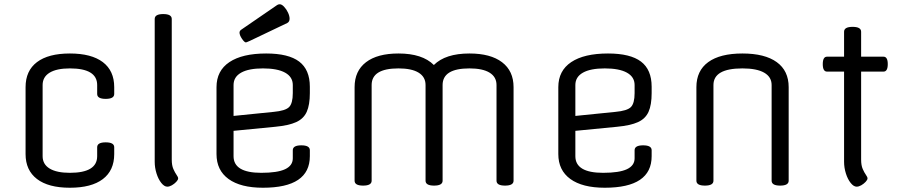

<svg xmlns="http://www.w3.org/2000/svg" viewBox="-20 -866 4216 901"><path d="M180 -467V-133Q180 -95 213 -75Q246 -55 308 -55Q436 -55 436 -133V-175Q436 -198 476 -198Q516 -198 516 -175V-143Q516 -66 462.5 -25.5Q409 15 308 15Q207 15 153.5 -26Q100 -67 100 -143V-457Q100 -534 153.5 -574.5Q207 -615 308 -615Q409 -615 462.5 -574.5Q516 -534 516 -457V-425Q516 -402 476 -402Q436 -402 436 -425V-467Q436 -545 308 -545Q246 -545 213 -525Q180 -505 180 -467Z M786 -777V-117Q786 -90 793.5 -73Q801 -56 808.5 -45.5Q816 -35 816 -29Q816 -22 807 -12.5Q798 -3 786.5 3.5Q775 10 765 10Q751 10 737 -7.5Q723 -25 714.5 -52Q706 -79 706 -107V-777Q706 -800 746 -800Q786 -800 786 -777Z M1434 -459V-429Q1434 -374 1419.5 -341.5Q1405 -309 1370 -293Q1335 -277 1271 -271L1076 -252V-133Q1076 -55 1206 -55Q1282 -55 1318 -72Q1354 -89 1354 -123V-161Q1354 -184 1394 -184Q1434 -184 1434 -161V-133Q1434 15 1214 15Q1109 15 1052.5 -26Q996 -67 996 -143V-457Q996 -534 1056.5 -574.5Q1117 -615 1229 -615Q1334 -615 1384 -577Q1434 -539 1434 -459ZM1076 -467V-322L1264 -341Q1319 -346 1336.5 -363.5Q1354 -381 1354 -429V-467Q1354 -505 1318 -525Q1282 -545 1214 -545Q1147 -545 1111.5 -525Q1076 -505 1076 -467ZM1134 -667Q1127 -667 1115.5 -684Q1104 -701 1104 -713Q1104 -722 1114 -728L1280 -842Q1285 -846 1293 -846Q1302 -846 1313 -834.5Q1324 -823 1331.5 -807Q1339 -791 1339 -778Q1339 -764 1328 -758L1152 -674Q1142 -670 1139 -668.5Q1136 -667 1134 -667Z M1644 -18V-457Q1644 -533 1697.5 -574Q1751 -615 1850 -615Q1962 -615 2016 -561Q2070 -615 2183 -615Q2282 -615 2336 -574Q2390 -533 2390 -457V-18Q2390 5 2350 5Q2310 5 2310 -18V-467Q2310 -505 2277.5 -525Q2245 -545 2183 -545Q2057 -545 2057 -467V-18Q2057 5 2017 5Q1977 5 1977 -18V-467Q1977 -505 1944.5 -525Q1912 -545 1850 -545Q1724 -545 1724 -467V-18Q1724 5 1684 5Q1644 5 1644 -18Z M3038 -459V-429Q3038 -374 3023.5 -341.5Q3009 -309 2974 -293Q2939 -277 2875 -271L2680 -252V-133Q2680 -55 2810 -55Q2886 -55 2922 -72Q2958 -89 2958 -123V-161Q2958 -184 2998 -184Q3038 -184 3038 -161V-133Q3038 15 2818 15Q2713 15 2656.5 -26Q2600 -67 2600 -143V-457Q2600 -534 2660.5 -574.5Q2721 -615 2833 -615Q2938 -615 2988 -577Q3038 -539 3038 -459ZM2680 -467V-322L2868 -341Q2923 -346 2940.5 -363.5Q2958 -381 2958 -429V-467Q2958 -505 2922 -525Q2886 -545 2818 -545Q2751 -545 2715.5 -525Q2680 -505 2680 -467Z M3681 -457V-18Q3681 5 3641 5Q3601 5 3601 -18V-467Q3601 -505 3566 -525Q3531 -545 3464 -545Q3328 -545 3328 -467V-18Q3328 5 3288 5Q3248 5 3248 -18V-457Q3248 -534 3303.5 -574.5Q3359 -615 3464 -615Q3569 -615 3625 -574.5Q3681 -534 3681 -457Z M4021 -717V-600H4126Q4146 -600 4146 -565Q4146 -530 4126 -530H4021V-117Q4021 -90 4028.5 -73Q4036 -56 4043.5 -45.5Q4051 -35 4051 -29Q4051 -22 4042 -12.5Q4033 -3 4021.5 3.5Q4010 10 4000 10Q3986 10 3972 -7.5Q3958 -25 3949.5 -52Q3941 -79 3941 -107V-530H3861Q3841 -530 3841 -565Q3841 -600 3861 -600H3941V-717Q3941 -740 3981 -740Q4021 -740 4021 -717Z"/></svg>

Font: Offside
Style: Regular
Weight: 400
Designer: Eduardo Rodriguez Tunni
Foundry: Eduardo Rodriguez Tunni
Version: Version 1.002; ttfautohint (v1.8.4.7-5d5b);gftools[0.9.23]